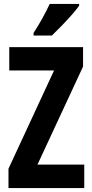

<svg xmlns="http://www.w3.org/2000/svg" viewBox="-20 -953 468 973"><path d="M407 0H23V-98L254 -596H27V-714H401V-616L170 -119H407ZM381 -924Q368 -905 344 -878Q320 -851 293 -823Q266 -795 243 -773H150V-786Q176 -826 196 -862.5Q216 -899 232 -933H381Z"/></svg>

Font: Noto Sans Arabic ExtCond
Style: Bold
Weight: 700
Width: 2
Designer: Monotype Design Team, Nadine Chahine, Nizar Qandah and Khaled Hosny
Foundry: Monotype Imaging Inc.
Version: Version 2.012; ttfautohint (v1.8.4.7-5d5b)